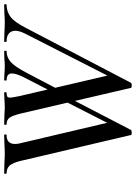

<svg xmlns="http://www.w3.org/2000/svg" viewBox="118 -784 668 945"><g transform="rotate(-90 452.5 -311.0)"><path d="M314 -613Q311 -613 311 -619Q311 -625 314 -625L354 -624Q382 -622 394 -622Q416 -622 442 -624L468 -625Q472 -625 472 -619Q472 -613 468 -613Q455 -613 450 -609.5Q445 -606 445 -595Q445 -587 452 -552L558 -97L501 -14L759 -520Q774 -549 774 -570Q774 -590 761 -601.5Q748 -613 722 -613Q719 -613 719 -619Q719 -625 722 -625L760 -624Q792 -622 817 -622Q835 -622 861 -624L902 -625Q905 -625 905 -619Q905 -613 902 -613Q869 -613 843 -594Q817 -575 787 -516L518 -1Q515 3 505 3Q494 3 493 -1L367 -542Q357 -583 346.5 -598Q336 -613 314 -613ZM73 -613Q70 -613 70 -619Q70 -625 73 -625L117 -624Q147 -622 162 -622Q190 -622 224 -624L260 -625Q264 -625 264 -619Q264 -613 260 -613Q217 -613 217 -572Q217 -560 219 -552L326 -97L268 -14L444 -359L459 -335L286 -1Q283 3 273 3Q262 3 261 -1L134 -542Q125 -581 111.5 -597Q98 -613 73 -613ZM458 -359 541 -520Q564 -564 564 -587Q564 -613 531 -613Q529 -613 529 -619Q529 -625 531 -625L558 -624Q582 -622 600 -622Q615 -622 637 -624L673 -625Q676 -625 676 -619Q676 -613 673 -613Q645 -613 622 -594Q599 -575 568 -516L473 -335Z"/></g></svg>

Font: Cormorant Garamond SemiBold
Style: Italic
Weight: 600
Italic angle: -10°
Designer: Christian Thalmann (Catharsis Fonts)
Foundry: Catharsis Fonts
Version: Version 4.000